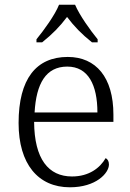

<svg xmlns="http://www.w3.org/2000/svg" viewBox="-20 -786 554 816"><path d="M135 -619V-606H159C203 -641 235 -674 265 -714C295 -674 327 -641 371 -606H395V-619C364 -657 318 -721 299 -766H231C213 -721 166 -657 135 -619ZM277 10C388 10 443 -50 443 -87C443 -101 437 -110 429 -114C405 -72 358 -36 286 -36C186 -36 126 -110 125 -268H462V-299C462 -457 388 -544 268 -544C134 -544 59 -451 59 -263C59 -89 142 10 277 10ZM394 -308H127C134 -431 175 -503 266 -503C355 -503 394 -425 394 -308Z"/></svg>

Font: Noto Serif Georgian Light
Style: Regular
Weight: 300
Designer: Monotype Design Team, Akaki Razmadze
Foundry: Google LLC
Version: Version 2.003